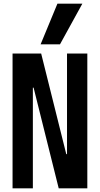

<svg xmlns="http://www.w3.org/2000/svg" viewBox="-20 -1020 540 1040"><path d="M48 0V-730H203L339 -185H343V-730H453V0H298L162 -545H158V0ZM305 -780H200L291 -1000H426Z"/></svg>

Font: M PLUS 1 Code Medium
Style: Regular
Weight: 500
Designer: Coji Morishita
Foundry: UNDERFOREST DESIGN
Version: Version 1.002